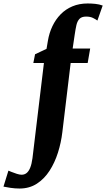

<svg xmlns="http://www.w3.org/2000/svg" viewBox="-151 -835 612 1106"><path d="M125 -600.5Q132.5 -645.5 151 -684.2Q169.5 -723 198.2 -752.5Q227 -782 266.2 -798.5Q305.5 -815 354 -815Q374.5 -815 397.5 -812.8Q420.5 -810.5 440.5 -803L410 -716.5Q401 -723.5 385 -731.5Q369 -739.5 345 -739.5Q319.5 -739.5 307 -726.5Q294.5 -713.5 289.2 -690.5Q284 -667.5 279.5 -636.5L267.5 -555.5H368.5L354 -472H256L208 -72.5Q201 -13.5 182.8 44.2Q164.5 102 134.5 148.5Q104.5 195 61.5 223Q18.5 251 -38.5 251Q-64.5 251 -91.2 247Q-118 243 -131 240L-102.5 148Q-99 149.5 -85 155.2Q-71 161 -54.5 166.2Q-38 171.5 -26.5 171.5Q-10 171.5 2.2 161.8Q14.5 152 23 131Q31.5 110 36 76.5L102 -472H41L51 -522.5L117 -553.5Z"/></svg>

Font: Merriweather Light 18pt Black
Style: Italic
Weight: 900
Italic angle: -7.8°
Version: Version 2.101